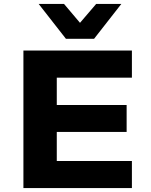

<svg xmlns="http://www.w3.org/2000/svg" viewBox="-20 -964 775 984"><path d="M100 0V-705H656V-566H271V-426H629V-288H271V-139H656V0ZM318 -765 178 -944H308L390 -847L473 -944H602L462 -765Z"/></svg>

Font: Nunito Sans 7pt SemiExpanded ExtraBold
Style: Regular
Weight: 800
Width: 6
Designer: Vernon Adams
Foundry: Vernon Adams
Version: Version 3.101;gftools[0.9.27]